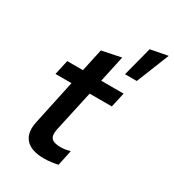

<svg xmlns="http://www.w3.org/2000/svg" viewBox="-192 -902 922 1018"><g transform="rotate(30 269.0 -393.0)"><path d="M386 -594 433 -774 538 -794 458 -594ZM236 8Q158 8 124 -30Q90 -68 106 -140L164 -411H66L86 -501H182L212 -639L329 -663L294 -501H431L411 -411H275L220 -160Q212 -121 226.5 -104.5Q241 -88 284 -88Q296 -88 307 -89.5Q318 -91 341 -97L321 -2Q303 2 280.5 5Q258 8 236 8Z"/></g></svg>

Font: Red Hat Text SemiBold
Style: Italic
Weight: 600
Italic angle: -12°
Designer: Pentagram, MCKL
Foundry: Pentagram, MCKL
Version: Version 1.023